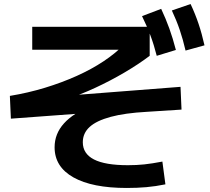

<svg xmlns="http://www.w3.org/2000/svg" viewBox="-20 -875 1040 953"><path d="M609 58Q438 58 344.5 5.5Q251 -47 251 -144Q251 -211 297.5 -262.5Q344 -314 435 -351L439 -316L34 -286L29 -399Q120 -414 203.5 -439.5Q287 -465 360.5 -498Q434 -531 493.5 -570.5Q553 -610 596 -654L636 -628H140V-742H723V-598Q669 -557 598.5 -515.5Q528 -474 453.5 -439.5Q379 -405 313 -384L283 -398L876 -444L881 -331L709 -320Q600 -314 529.5 -295Q459 -276 425 -245Q391 -214 391 -169Q391 -112 446.5 -83.5Q502 -55 615 -55Q658 -55 696 -59Q734 -63 786 -73L801 40Q752 50 706.5 54Q661 58 609 58ZM758 -598Q744 -653 726.5 -699.5Q709 -746 685 -795L780 -831Q803 -782 820.5 -733.5Q838 -685 853 -627ZM901 -624Q888 -680 872 -727Q856 -774 833 -823L926 -855Q949 -806 965.5 -757Q982 -708 995 -650Z"/></svg>

Font: M PLUS 1 Code
Style: Regular
Weight: 400
Designer: Coji Morishita
Foundry: UNDERFOREST DESIGN
Version: Version 1.005